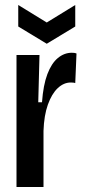

<svg xmlns="http://www.w3.org/2000/svg" viewBox="-20 -748 339 768"><path d="M46 0V-299V-528H138L133 -339H148Q153 -408 169.5 -451.5Q186 -495 211.5 -516Q237 -537 267 -537Q272 -537 276.5 -536.5Q281 -536 286 -534L281 -416Q278 -417 273 -417.5Q268 -418 263 -418Q235 -418 211 -395.5Q187 -373 171.5 -329.5Q156 -286 154 -224V0ZM53 -728 167 -658 281 -728V-642L167 -573L53 -642Z"/></svg>

Font: Bricolage Grotesque 48pt Condensed Medium
Style: Regular
Weight: 500
Width: 3
Designer: Mathieu Triay
Foundry: Atelier Triay
Version: Version 1.001;gftools[0.9.33.dev8+g029e19f]